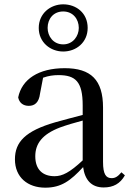

<svg xmlns="http://www.w3.org/2000/svg" viewBox="-20 -852 605 887"><path d="M272 -647C226 -647 200 -685 200 -723C200 -764 226 -799 272 -799C317 -799 344 -764 344 -723C344 -685 317 -647 272 -647ZM272 -614C332 -614 385 -656 385 -723C385 -792 332 -832 272 -832C213 -832 159 -790 159 -723C159 -656 213 -614 272 -614ZM459 14C503 14 535 -3 557 -42L541 -56C524 -36 512 -29 496 -29C470 -29 456 -46 456 -104V-355C456 -483 400 -537 279 -537C158 -537 81 -486 64 -402C69 -377 87 -363 113 -363C140 -363 160 -378 165 -420L179 -493C204 -502 227 -505 250 -505C329 -505 362 -475 362 -365V-321C320 -310 274 -298 235 -287C97 -247 49 -196 49 -116C49 -32 109 15 189 15C263 15 306 -17 364 -80C372 -21 402 14 459 14ZM362 -111C302 -55 268 -38 232 -38C178 -38 143 -68 143 -130C143 -189 176 -232 257 -263C287 -274 324 -285 362 -295Z"/></svg>

Font: Noto Serif HK Medium
Style: Regular
Weight: 500
Designer: Ryoko NISHIZUKA 西塚涼子 (kana & ideographs); Frank Grießhammer (Latin, Greek & Cyrillic); Wenlong ZHANG 张文龙 (bopomofo); San
Foundry: Adobe
Version: Version 2.001;hotconv 1.1.0;makeotfexe 2.6.0